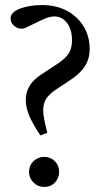

<svg xmlns="http://www.w3.org/2000/svg" viewBox="-20 -730 404 760"><path d="M140 -194Q110 -238 96 -271.5Q82 -305 82 -333Q82 -365 97 -390Q112 -415 146 -437L207 -477Q239 -498 252 -518.5Q265 -539 265 -570Q265 -614 245 -639.5Q225 -665 195 -665Q184 -665 170.5 -661Q157 -657 133 -645L88 -623Q63 -610 42.5 -623Q22 -636 22 -657Q22 -682 59.5 -696Q97 -710 146 -710Q203 -710 245.5 -687Q288 -664 311.5 -624.5Q335 -585 335 -536Q335 -499 317 -469.5Q299 -440 258 -413L202 -376Q174 -357 162.5 -338.5Q151 -320 151 -294Q151 -280 155 -258.5Q159 -237 167 -204ZM155 10Q130 10 112.5 -7.5Q95 -25 95 -50Q95 -75 112.5 -92Q130 -109 155 -109Q180 -109 197 -92Q214 -75 214 -50Q214 -25 197.5 -7.5Q181 10 155 10Z"/></svg>

Font: Hedvig Letters Serif 24pt 24pt
Style: Regular
Weight: 400
Version: Version 1.000